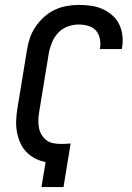

<svg xmlns="http://www.w3.org/2000/svg" viewBox="-20 -763 540 783"><path d="M149 0 166 -102Q142 -107 122 -117.5Q102 -128 86.5 -144.5Q71 -161 62 -182Q53 -203 49 -225.5Q45 -248 46 -272.5Q47 -297 51 -321L90 -559Q94 -584 102 -608Q110 -632 125 -654Q140 -676 160 -694Q180 -712 203.5 -723Q227 -734 252 -738.5Q277 -743 302 -743Q327 -743 351.5 -739.5Q376 -736 397.5 -726.5Q419 -717 437 -701.5Q455 -686 465.5 -665Q476 -644 479 -619.5Q482 -595 478 -570L477 -563H387L388 -567Q391 -587 387 -606Q383 -625 371 -638.5Q359 -652 340 -657.5Q321 -663 301 -663Q279 -663 256.5 -655Q234 -647 217.5 -629.5Q201 -612 192 -590Q183 -568 179 -546L140 -308Q137 -291 136.5 -275Q136 -259 138.5 -243.5Q141 -228 149 -214.5Q157 -201 169 -191.5Q181 -182 197 -179Q213 -176 229 -176Q239 -176 249 -176.5Q259 -177 268 -178L239 0Z"/></svg>

Font: Iosevka SS18 Medium
Style: Italic
Weight: 500
Italic angle: -9°
Monospace: yes
Designer: Belleve Invis
Foundry: Belleve Invis
Version: Version 25.1.1; ttfautohint (v1.8.4)